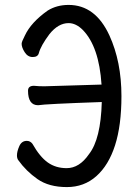

<svg xmlns="http://www.w3.org/2000/svg" viewBox="-20 -738 540 781"><path d="M252 23Q179 23 132.5 -9.5Q86 -42 54 -87Q49 -94 49 -106Q49 -122 58.5 -143.5Q68 -165 89 -165Q103 -165 112 -153Q142 -100 174.5 -77Q207 -54 251 -54Q303 -54 342 -111Q390 -172 394 -323Q163 -315 135 -310Q94 -310 94 -369Q94 -389 118 -389Q137 -387 160 -387L393 -394Q383 -548 317 -616Q289 -644 259 -644Q217 -644 181 -599Q146 -552 138 -522Q134 -506 113 -506Q93 -506 80.5 -525.5Q68 -545 68 -560Q68 -568 81 -593Q106 -647 174 -695Q211 -718 259 -718Q368 -718 425 -594Q474 -487 474 -347Q474 -228 448 -147Q422 -66 372 -21.5Q322 23 252 23Z"/></svg>

Font: LXGW WenKai Mono TC
Style: Bold
Weight: 700
Designer: LXGW / Fontworks Inc.
Foundry: LXGW / Fontworks Inc.
Version: Version 1.330